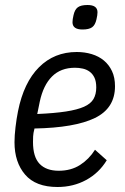

<svg xmlns="http://www.w3.org/2000/svg" viewBox="-20 -736 500 768"><path d="M210 12Q123 12 80.5 -37.5Q38 -87 38 -167Q38 -193 42 -227Q46 -261 52 -291Q75 -406 136 -467Q197 -528 287 -528Q319 -528 347 -519.5Q375 -511 395.5 -494Q416 -477 428 -451.5Q440 -426 440 -391Q440 -303 359.5 -264Q279 -225 118 -222Q113 -203 112.5 -190.5Q112 -178 112 -168Q112 -108 138.5 -80.5Q165 -53 215 -53Q264 -53 300 -76Q336 -99 360 -137L407 -95Q376 -44 324.5 -16Q273 12 210 12ZM280 -465Q223 -465 188 -430Q153 -395 139 -329L129 -280Q198 -283 243.5 -290Q289 -297 316 -309Q343 -321 354 -340Q365 -359 365 -386Q365 -410 358 -425Q351 -440 339 -449Q327 -458 311.5 -461.5Q296 -465 280 -465ZM310 -618Q270 -618 270 -647Q270 -658 274 -675Q279 -698 291.5 -707Q304 -716 330 -716Q370 -716 370 -687Q370 -676 366 -659Q361 -636 348.5 -627Q336 -618 310 -618Z"/></svg>

Font: IBM Plex Sans Cond
Style: Italic
Weight: 400
Width: 3
Italic angle: -11°
Designer: Mike Abbink, Paul van der Laan, Pieter van Rosmalen
Foundry: Bold Monday
Version: Version 1.3